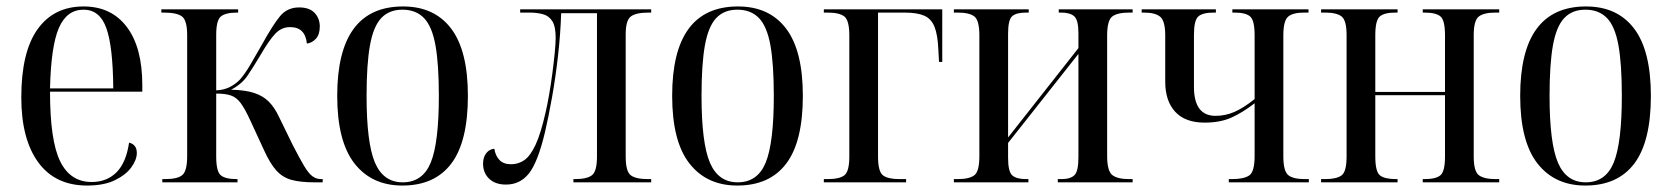

<svg xmlns="http://www.w3.org/2000/svg" viewBox="-20 -565 5182 595"><path d="M250 10Q151 10 98.5 -62Q46 -134 46 -263Q46 -404 96.5 -474.5Q147 -545 239 -545Q325 -545 373 -481.5Q421 -418 421 -301V-281H135Q135 -129 166.5 -65Q198 -1 264 -1Q311 -1 341 -31Q371 -61 380 -123Q404 -117 404 -91Q404 -70 387 -46.5Q370 -23 336 -6.5Q302 10 250 10ZM331 -291Q330 -421 309.5 -478Q289 -535 239 -535Q187 -535 162.5 -478.5Q138 -422 135 -291Z M483 0V-10H492Q530 -10 545 -22.5Q560 -35 560 -81V-456Q560 -501 544.5 -513.5Q529 -526 488 -526H480V-536H718V-526H715Q679 -526 664.5 -514Q650 -502 650 -457V-285Q674 -286 692.5 -295.5Q711 -305 724 -319Q739 -336 755.5 -364Q772 -392 793 -429Q825 -487 847.5 -514.5Q870 -542 907 -542Q939 -542 955 -525Q971 -508 971 -483Q971 -458 959 -445Q947 -432 931 -430Q926 -481 879 -481Q852 -481 832.5 -460Q813 -439 787 -394Q765 -357 747 -330.5Q729 -304 696 -287Q740 -286 767.5 -277Q795 -268 813 -250Q831 -232 845 -202L887 -116Q908 -75 922 -51.5Q936 -28 948 -19Q960 -10 975 -10H980V0H954Q911 0 883.5 -7.5Q856 -15 836.5 -36.5Q817 -58 798 -100L756 -191Q739 -228 726 -245.5Q713 -263 696 -269Q679 -275 650 -275V-80Q650 -34 664 -22Q678 -10 713 -10H716V0Z M1227 10Q1132 10 1078.5 -58.5Q1025 -127 1025 -268Q1025 -545 1229 -545Q1326 -545 1378 -476.5Q1430 -408 1430 -268Q1430 -126 1378.5 -58Q1327 10 1227 10ZM1228 0Q1290 0 1315 -61.5Q1340 -123 1340 -268Q1340 -366 1329.5 -424.5Q1319 -483 1294 -509Q1269 -535 1227 -535Q1186 -535 1161.5 -509Q1137 -483 1126.5 -424.5Q1116 -366 1116 -268Q1116 -122 1142 -61Q1168 0 1228 0Z M1548 7Q1515 7 1496 -11Q1477 -29 1477 -58Q1477 -78 1487 -90.5Q1497 -103 1512 -104Q1515 -83 1527.5 -69.5Q1540 -56 1564 -56Q1586 -56 1604.5 -68.5Q1623 -81 1639.5 -116Q1656 -151 1671 -218Q1676 -239 1681.5 -270.5Q1687 -302 1691.5 -336Q1696 -370 1699 -400Q1702 -430 1702 -448Q1702 -483 1691.5 -499.5Q1681 -516 1662.5 -521Q1644 -526 1622 -526H1592V-536H1998V-526H1990Q1951 -526 1935 -514Q1919 -502 1919 -459V-80Q1919 -34 1934.5 -22Q1950 -10 1988 -10H1998V0H1757V-10H1762Q1799 -10 1814.5 -22Q1830 -34 1830 -80V-524H1719Q1717 -461 1709.5 -394Q1702 -327 1691 -265Q1680 -203 1669 -156Q1647 -63 1619.5 -28Q1592 7 1548 7Z M2265 10Q2170 10 2116.5 -58.5Q2063 -127 2063 -268Q2063 -545 2267 -545Q2364 -545 2416 -476.5Q2468 -408 2468 -268Q2468 -126 2416.5 -58Q2365 10 2265 10ZM2266 0Q2328 0 2353 -61.5Q2378 -123 2378 -268Q2378 -366 2367.5 -424.5Q2357 -483 2332 -509Q2307 -535 2265 -535Q2224 -535 2199.5 -509Q2175 -483 2164.5 -424.5Q2154 -366 2154 -268Q2154 -122 2180 -61Q2206 0 2266 0Z M2533 0V-10H2545Q2582 -10 2597 -22Q2612 -34 2612 -80V-455Q2612 -502 2596.5 -514Q2581 -526 2545 -526H2533V-536H2900V-373H2890L2888 -410Q2886 -457 2876 -482Q2866 -507 2844 -516.5Q2822 -526 2783 -526H2701V-80Q2701 -33 2716.5 -21.5Q2732 -10 2767 -10H2788V0Z M2936 0V-10H2948Q2984 -10 2999.5 -22Q3015 -34 3015 -81V-455Q3015 -502 2999.5 -514Q2984 -526 2948 -526H2936V-536H3168V-526H3159Q3130 -526 3117 -515Q3104 -504 3104 -461V-139L3322 -416V-462Q3322 -503 3309 -514.5Q3296 -526 3269 -526H3261V-536H3490V-526H3479Q3443 -526 3427 -514Q3411 -502 3411 -455V-82Q3411 -35 3427 -22.5Q3443 -10 3479 -10H3490V0H3258V-10H3270Q3297 -10 3309.5 -22Q3322 -34 3322 -78V-398L3104 -122V-76Q3104 -33 3117 -21.5Q3130 -10 3159 -10H3167V0Z M3788 0V-10H3798Q3835 -10 3851.5 -21.5Q3868 -33 3868 -81V-245Q3832 -217 3797 -201Q3762 -185 3713 -185Q3653 -185 3622 -218.5Q3591 -252 3591 -312V-455Q3591 -499 3576 -512.5Q3561 -526 3525 -526H3518V-536H3748V-526H3741Q3707 -526 3693.5 -514Q3680 -502 3680 -457V-296Q3680 -206 3747 -206Q3777 -206 3805 -218Q3833 -230 3868 -258V-456Q3868 -502 3854 -514Q3840 -526 3806 -526H3799V-536H4035V-526H4021Q3987 -526 3972 -513.5Q3957 -501 3957 -455V-81Q3957 -35 3972 -22.5Q3987 -10 4023 -10H4036V0Z M4074 0V-10H4087Q4122 -10 4137.5 -21.5Q4153 -33 4153 -80V-456Q4153 -502 4137.5 -514Q4122 -526 4087 -526H4074V-536H4311V-526H4304Q4270 -526 4256 -514Q4242 -502 4242 -456V-280H4458V-456Q4458 -502 4444 -514Q4430 -526 4395 -526H4389V-536H4626V-526H4614Q4579 -526 4563 -514Q4547 -502 4547 -456V-80Q4547 -34 4563 -22Q4579 -10 4615 -10H4626V0H4389V-10H4395Q4430 -10 4444 -22Q4458 -34 4458 -80V-270H4242V-80Q4242 -33 4256.5 -21.5Q4271 -10 4306 -10H4311V0Z M4893 10Q4798 10 4744.5 -58.5Q4691 -127 4691 -268Q4691 -545 4895 -545Q4992 -545 5044 -476.5Q5096 -408 5096 -268Q5096 -126 5044.5 -58Q4993 10 4893 10ZM4894 0Q4956 0 4981 -61.5Q5006 -123 5006 -268Q5006 -366 4995.5 -424.5Q4985 -483 4960 -509Q4935 -535 4893 -535Q4852 -535 4827.5 -509Q4803 -483 4792.5 -424.5Q4782 -366 4782 -268Q4782 -122 4808 -61Q4834 0 4894 0Z"/></svg>

Font: Noto Serif Display Condensed
Style: Regular
Weight: 400
Width: 3
Designer: Monotype Design Team
Foundry: Monotype Imaging Inc.
Version: Version 2.009